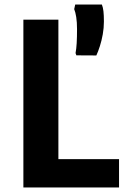

<svg xmlns="http://www.w3.org/2000/svg" viewBox="-20 -830 580 850"><path d="M83.5 0V-743H238.5V-125.5H507V0ZM406.5 -584.5 318 -585 314.5 -595Q318 -613.5 319.5 -639Q321 -664.5 321 -700.5Q321 -732 317.5 -754.2Q314 -776.5 308.5 -789.5L313 -810H431Q436 -797.5 438 -780Q440 -762.5 440 -734.5Q440 -706.5 435 -678.2Q430 -650 422.2 -625.8Q414.5 -601.5 406.5 -584.5Z"/></svg>

Font: Koeln Type Sans
Style: Bold
Weight: 700
Designer: Eben Sorkin
Foundry: Eben Sorkin
Version: Version 2.001